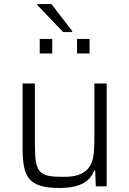

<svg xmlns="http://www.w3.org/2000/svg" viewBox="-20 -924 641 952"><path d="M92 0ZM455 0 452 -78H447Q440 -60 428 -44.5Q416 -29 395.5 -17Q375 -5 345 1.5Q315 8 272 8Q214 8 178.5 -3.5Q143 -15 124 -39Q105 -63 98.5 -100.5Q92 -138 92 -190V-510H153V-209Q153 -155 158 -123Q163 -91 178.5 -74Q194 -57 221.5 -52Q249 -47 294 -47Q350 -47 381 -61.5Q412 -76 427 -102.5Q442 -129 445 -165.5Q448 -202 448 -246V-510H509V0ZM177 -659ZM177 -659V-731H239V-659ZM362 -659V-731H424V-659ZM165 -765ZM293 -765 165 -899V-904H235L338 -770V-765Z"/></svg>

Font: Azeri Sans Light
Style: Regular
Weight: 300
Designer: Hector Gatti & Omnibus-Type (original fonts) / Cristiano Sobral (main changes and remastering)
Version: Version 1.000; ttfautohint (v1.6)